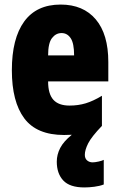

<svg xmlns="http://www.w3.org/2000/svg" viewBox="-20 -582 522 842"><path d="M352 97Q352 113 362 121.5Q372 130 386 130Q396 130 412 126.5Q428 123 435 119V227Q417 234 393.5 237Q370 240 350 240Q286 240 257.5 209.5Q229 179 229 127Q229 96 244 67Q259 38 295 9Q279 10 261 10Q141 10 86.5 -63Q32 -136 32 -274Q32 -413 86 -487.5Q140 -562 246 -562Q345 -562 400 -497Q455 -432 455 -310V-225H191Q191 -170 214 -144.5Q237 -119 285 -119Q323 -119 356 -129Q389 -139 427 -162V-30Q381 18 366.5 47Q352 76 352 97ZM250 -437Q225 -437 208 -415Q191 -393 191 -339H305Q305 -392 290 -414.5Q275 -437 250 -437Z"/></svg>

Font: Noto Sans Gurmukhi ExtraCondensed Black
Style: Regular
Weight: 900
Width: 2
Designer: Jelle Bosma - Monotype Design Team
Foundry: Monotype Imaging Inc.
Version: Version 2.004; ttfautohint (v1.8.4.7-5d5b)